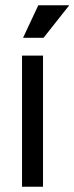

<svg xmlns="http://www.w3.org/2000/svg" viewBox="-20 -712 284 732"><path d="M64 -500H144V0H64ZM67.9 -567.9 126 -691.9H244.1L146 -567.9Z"/></svg>

Font: Apfel Grotezk
Style: Regular
Weight: 400
Designer: Luigi Gorlero
Foundry: © 2023, Luigi Gorlero & Collletttivo
Version: Version 2.000;Glyphs 3.2 (3217)